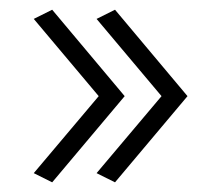

<svg xmlns="http://www.w3.org/2000/svg" viewBox="-20 -419 458 397"><path d="M49.8 -42ZM314 -220.2 179.7 -379.9 217.8 -398.9 367.7 -220.2 217.8 -42 179.7 -61ZM184.1 -220.2 49.8 -379.9 87.9 -398.9 237.8 -220.2 87.9 -42 49.8 -61Z"/></svg>

Font: Pfennig
Style: Medium
Weight: 500
Version: Version 20120410 ; ttfautohint (v0.8)